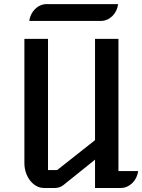

<svg xmlns="http://www.w3.org/2000/svg" viewBox="-20 -933 707 953"><path d="M101.1 -123C101.1 -55.2 146 0 197.8 0H253.9C269.5 0 285.2 -5.9 296.9 -16.1L451.7 -140.6V0H580.1C623 0 660.6 -37.6 665.5 -84H567.9V-740.2H451.7V-237.3L263.7 -88.9H218.3V-740.2H101.1ZM125.5 -829.1H481C524.4 -829.1 561.5 -866.7 565.9 -912.6H210.9C167.5 -912.6 130.4 -874.5 125.5 -829.1Z"/></svg>

Font: Atomic Age
Style: Regular
Weight: 400
Designer: James Grieshaber
Foundry: James Grieshaber
Version: Version 1.002